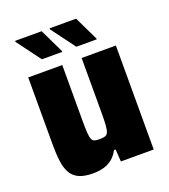

<svg xmlns="http://www.w3.org/2000/svg" viewBox="-129 -783 781 885"><g transform="rotate(-20 261.5 -340.5)"><path d="M177 8Q134 8 108 -4Q82 -16 68.5 -40Q55 -64 50.5 -99.5Q46 -135 46 -183V-510H213V-237Q213 -199 214.5 -177.5Q216 -156 220.5 -145.5Q225 -135 234.5 -132.5Q244 -130 260 -130Q277 -130 286.5 -133.5Q296 -137 300.5 -148.5Q305 -160 306.5 -183.5Q308 -207 308 -246V-510H476V0H315L311 -60H303Q290 -35 271 -20Q252 -5 228.5 1.5Q205 8 177 8ZM403 -567H303L216 -684V-689H346L403 -571ZM234 -567H134L47 -684V-689H177L234 -571Z"/></g></svg>

Font: Saira SemiCondensed ExtraBold
Style: Regular
Weight: 800
Width: 4
Designer: Hector Gatti with collaboration of the Omnibus-Type team
Foundry: Omnibus-Type
Version: Version 1.101